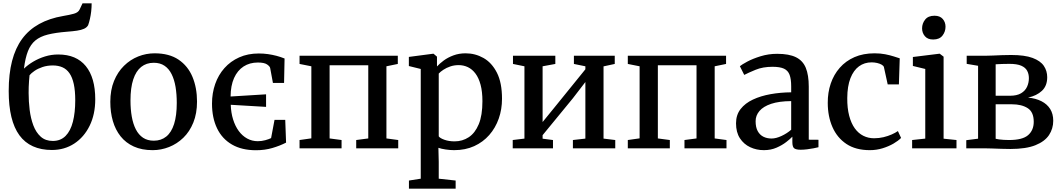

<svg xmlns="http://www.w3.org/2000/svg" viewBox="-20 -886 6340 1147"><path d="M290 10Q225.5 10 176.8 -12Q128 -34 96 -77.8Q64 -121.5 48 -187.5Q32 -253.5 32 -342Q32 -444 52 -521.5Q72 -599 112.2 -653.8Q152.5 -708.5 213.8 -742.5Q275 -776.5 357.5 -790.5Q396.5 -797 422 -804.2Q447.5 -811.5 455.5 -829L473 -866H527.5Q527.5 -841.5 524.8 -817.8Q522 -794 517.2 -773Q512.5 -752 506.5 -735.5Q499 -722 482.2 -714.2Q465.5 -706.5 439.8 -702.8Q414 -699 380 -696.5Q311.5 -691 265.8 -679.5Q220 -668 191.5 -644.5Q163 -621 147 -580.5Q131 -540 123 -476Q147 -499 179 -518Q211 -537 249 -548.8Q287 -560.5 327.5 -560.5Q382.5 -560.5 423.5 -543Q464.5 -525.5 492.5 -491.2Q520.5 -457 534.8 -407.2Q549 -357.5 549 -293Q549 -203 515.5 -134.8Q482 -66.5 423.5 -28.2Q365 10 290 10ZM295.5 -44Q342 -44 371.8 -74Q401.5 -104 415.5 -158.8Q429.5 -213.5 429.5 -287Q429.5 -344 420.8 -384Q412 -424 395 -448.5Q378 -473 353 -484Q328 -495 295.5 -495Q262 -495 233.8 -485.5Q205.5 -476 185.8 -462.2Q166 -448.5 156.5 -436.5Q155 -421 153.5 -403Q152 -385 151.5 -366.2Q151 -347.5 151 -330.5Q151 -280 157.2 -229.5Q163.5 -179 179.2 -137Q195 -95 223.2 -69.5Q251.5 -44 295.5 -44Z M639 -277.5Q639 -348 661 -402Q683 -456 720.8 -493Q758.5 -530 805.8 -548.8Q853 -567.5 903.5 -567.5Q990.5 -567.5 1046.5 -529.8Q1102.5 -492 1129.8 -426.8Q1157 -361.5 1157 -279Q1157 -208.5 1135 -154Q1113 -99.5 1075.2 -63Q1037.5 -26.5 990 -7.8Q942.5 11 892 11Q827 11 779.2 -10.8Q731.5 -32.5 700.5 -71.5Q669.5 -110.5 654.2 -163Q639 -215.5 639 -277.5ZM899 -45.5Q942.5 -45.5 973.2 -70.2Q1004 -95 1020 -145.2Q1036 -195.5 1036 -271Q1036 -322.5 1028.8 -366.5Q1021.5 -410.5 1005.2 -443Q989 -475.5 962.8 -493.2Q936.5 -511 898.5 -511Q854.5 -511 823.5 -486.2Q792.5 -461.5 776 -411.5Q759.5 -361.5 759.5 -285.5Q759.5 -233.5 767.2 -189.5Q775 -145.5 791.5 -113.2Q808 -81 834.5 -63.2Q861 -45.5 899 -45.5Z M1509 11.5Q1424.5 11.5 1365.8 -22.5Q1307 -56.5 1276.8 -119.2Q1246.5 -182 1246.5 -267Q1246.5 -329.5 1265.5 -384Q1284.5 -438.5 1320.8 -479.2Q1357 -520 1408.8 -543.2Q1460.5 -566.5 1526 -566.5Q1554 -566.5 1580.5 -562.8Q1607 -559 1631.8 -552.5Q1656.5 -546 1680 -536.5L1677 -390.5H1610.5L1594 -479.5Q1592 -489.5 1575.5 -501Q1559 -512.5 1520.5 -512.5Q1471.5 -512.5 1435 -488.8Q1398.5 -465 1378.2 -419.8Q1358 -374.5 1357.5 -309.5L1569.5 -322.5V-247.5L1358.5 -260Q1360 -212.5 1372.5 -172.5Q1385 -132.5 1406.2 -103.5Q1427.5 -74.5 1456.5 -58.5Q1485.5 -42.5 1520 -42.5Q1543 -42.5 1564.8 -48.5Q1586.5 -54.5 1599.5 -61L1620 -170H1684L1689 -34Q1652 -15 1607 -1.8Q1562 11.5 1509 11.5Z M1769.5 0V-49.5L1840 -59.5V-490L1769.5 -504V-553H2356.5V-504L2288.5 -490V-59L2359 -49.5V0H2108V-49.5L2180 -59V-496H1949V-59L2020.5 -49.5V0Z M2423 241V192.5L2493.5 181.5V-474L2422.5 -491.5V-546L2567 -565H2570L2590.5 -547.5V-489Q2606.5 -506.5 2631.2 -524.8Q2656 -543 2689 -555.2Q2722 -567.5 2761.5 -567.5Q2819 -567.5 2868.5 -539.5Q2918 -511.5 2948.5 -451.8Q2979 -392 2979 -296Q2979 -233 2959.5 -177.5Q2940 -122 2902.8 -79.5Q2865.5 -37 2812.8 -13Q2760 11 2693 11Q2669 11 2642.2 7Q2615.5 3 2599 -3L2601 80.5V181.5L2702 192.5V241ZM2696 -41.5Q2742.5 -41.5 2780.2 -66.2Q2818 -91 2840 -143.8Q2862 -196.5 2862 -281.5Q2862 -338.5 2851 -379.5Q2840 -420.5 2820.5 -446.5Q2801 -472.5 2775.2 -484.8Q2749.5 -497 2720 -497Q2693 -497 2669.8 -489Q2646.5 -481 2628.8 -469.2Q2611 -457.5 2601 -446.5V-71.5Q2608.5 -60.5 2635 -51Q2661.5 -41.5 2696 -41.5Z M3043 0V-49.5L3113 -58V-490L3044.5 -504V-553H3297.5V-504L3221.5 -490V-157L3291.5 -243L3477 -472V-490L3408.5 -504V-553H3652.5V-504L3585.5 -489.5V-58L3655.5 -49.5V0H3402.5V-49.5L3477 -58V-396L3402 -298.5L3221.5 -78.5V-57.5L3283.5 -49.5V0Z M3730.5 0V-49.5L3801 -59.5V-490L3730.5 -504V-553H4317.5V-504L4249.5 -490V-59L4320 -49.5V0H4069V-49.5L4141 -59V-496H3910V-59L3981.5 -49.5V0Z M4543.5 11Q4499 11 4461.2 -6.8Q4423.5 -24.5 4400.2 -60Q4377 -95.5 4377 -149.5Q4377 -199.5 4404.2 -234.5Q4431.5 -269.5 4478 -291.2Q4524.5 -313 4583.5 -323.5Q4642.5 -334 4706.5 -334.5V-370Q4706.5 -413.5 4697 -439Q4687.5 -464.5 4663.5 -475.8Q4639.5 -487 4595 -487Q4537 -487 4493.5 -469Q4450 -451 4426 -438.5L4400 -490.5Q4411 -500 4444 -517.8Q4477 -535.5 4524 -550Q4571 -564.5 4623 -564.5Q4693.5 -564.5 4734.8 -544.2Q4776 -524 4793.8 -480.8Q4811.5 -437.5 4811.5 -368.5V-51.5L4869.5 -51V-6.5Q4858.5 -3.5 4840 0Q4821.5 3.5 4801 6Q4780.5 8.5 4763 8.5Q4736 8.5 4724.8 0.2Q4713.5 -8 4713.5 -37.5V-69.5Q4701.5 -56.5 4677 -37.5Q4652.5 -18.5 4618.8 -3.8Q4585 11 4543.5 11ZM4589.5 -58.5Q4616 -58.5 4648.8 -73.8Q4681.5 -89 4706.5 -111V-282Q4634 -281.5 4587 -265.8Q4540 -250 4517 -223Q4494 -196 4494 -162Q4494 -125.5 4506.5 -102.8Q4519 -80 4540.5 -69.2Q4562 -58.5 4589.5 -58.5Z M5176 11Q5092 11 5036.5 -26Q4981 -63 4953 -127Q4925 -191 4925 -271Q4924.5 -333 4942.8 -386.8Q4961 -440.5 4996.8 -481.2Q5032.5 -522 5084.8 -544.8Q5137 -567.5 5204.5 -567.5Q5239.5 -567.5 5268.5 -561.8Q5297.5 -556 5319.2 -549Q5341 -542 5355 -537.5L5350 -382H5283L5260.5 -485Q5258.5 -493 5247.2 -499.5Q5236 -506 5219.8 -509.8Q5203.5 -513.5 5187 -513.5Q5144 -513.5 5111.5 -489.8Q5079 -466 5060.5 -418.8Q5042 -371.5 5041.5 -300.5Q5041 -240 5053 -194.5Q5065 -149 5086.5 -119.2Q5108 -89.5 5137.5 -74.8Q5167 -60 5201.5 -60Q5231.5 -60 5258.2 -66.5Q5285 -73 5307 -82.8Q5329 -92.5 5344 -103L5363 -62Q5346.5 -45 5317.8 -28.2Q5289 -11.5 5252.5 -0.2Q5216 11 5176 11Z M5429 0V-49.5L5507.5 -58V-474L5433.5 -492V-545.5L5591 -565H5594L5617 -547.5V-57.5L5694 -49.5V0ZM5554 -650Q5522 -650 5505.2 -669.8Q5488.5 -689.5 5488.5 -716.5Q5488.5 -746 5506.8 -769Q5525 -792 5562 -792H5563Q5595 -792 5611.8 -772.8Q5628.5 -753.5 5628.5 -726.5Q5628.5 -696.5 5610.2 -673.2Q5592 -650 5555 -650Z M6016 4Q5992.5 4 5962.5 3Q5932.5 2 5904.8 1Q5877 0 5860 0H5752.5V-48.5L5823 -57.5V-493L5755 -504.5V-553H5868Q5885 -553 5911.2 -554.2Q5937.5 -555.5 5966.5 -556.5Q5995.5 -557.5 6020.5 -557.5Q6101.5 -557.5 6148.5 -540Q6195.5 -522.5 6215.8 -492.5Q6236 -462.5 6236 -424.5Q6236 -373 6204.5 -343.5Q6173 -314 6121.5 -303Q6168 -298.5 6201.8 -281.2Q6235.5 -264 6253.8 -234.8Q6272 -205.5 6272 -164.5Q6272 -117.5 6246.8 -79.2Q6221.5 -41 6165.5 -18.5Q6109.5 4 6016 4ZM6008 -49.5Q6088.5 -49.5 6122 -78.8Q6155.5 -108 6155.5 -158.5Q6155.5 -217 6119.2 -240Q6083 -263 6025.5 -263H5928V-57Q5935.5 -55 5948.2 -53.2Q5961 -51.5 5976.5 -50.5Q5992 -49.5 6008 -49.5ZM5928 -314H6013.5Q6055 -314 6079.8 -328.8Q6104.5 -343.5 6115.5 -367.5Q6126.5 -391.5 6126.5 -419Q6126.5 -444 6116.2 -463.2Q6106 -482.5 6080.8 -493.5Q6055.5 -504.5 6010 -504.5Q5989 -504.5 5968 -503.8Q5947 -503 5928 -502Z"/></svg>

Font: Merriweather 24pt Medium
Style: Regular
Weight: 500
Designer: Eben Sorkin
Foundry: Eben Sorkin
Version: Version 2.100